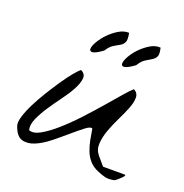

<svg xmlns="http://www.w3.org/2000/svg" viewBox="-115 -722 792 828"><g transform="rotate(20 281.0 -308.0)"><path d="M419.9 -10.7Q393.6 -21.5 377.9 -39.1Q362.3 -56.6 353.5 -79.1Q344.7 -101.6 339.8 -126.5Q335 -151.4 331.1 -176.8Q322.3 -182.6 299.8 -165.5Q277.3 -148.4 248 -123Q218.8 -97.7 185.1 -70.8Q151.4 -43.9 120.1 -31.2Q88.9 -18.6 63 -26.4Q37.1 -34.2 22.5 -77.1Q17.6 -91.8 25.9 -119.6Q34.2 -147.5 50.8 -180.7Q67.4 -213.9 89.4 -249.5Q111.3 -285.2 132.3 -315.9Q153.3 -346.7 171.4 -368.7Q189.5 -390.6 199.2 -397.5Q221.7 -386.7 219.2 -364.7Q216.8 -342.8 201.7 -314.5Q186.5 -286.1 162.6 -253.9Q138.7 -221.7 117.7 -189.9Q96.7 -158.2 84 -128.9Q71.3 -99.6 77.1 -77.1Q98.6 -68.4 130.4 -86.4Q162.1 -104.5 198.7 -136.7Q235.4 -168.9 273.9 -210.4Q312.5 -252 345.7 -290.5Q378.9 -329.1 404.3 -358.4Q429.7 -387.7 441.4 -397.5Q461.9 -387.7 461.9 -365.7Q461.9 -343.8 450.7 -315.4Q439.5 -287.1 423.3 -254.4Q407.2 -221.7 395.5 -189.5Q383.8 -157.2 381.8 -127.9Q379.9 -98.6 397.5 -77.1L430.7 -38.1H529.3Q536.1 -38.1 532.2 -32.2Q528.3 -26.4 521 -19.5Q513.7 -12.7 505.9 -6.3Q498 0 497.1 0Q471.7 4.9 456.1 1.5Q440.4 -2 419.9 -10.7ZM264.6 -510.7Q232.4 -487.3 218.8 -486.3Q205.1 -485.4 205.6 -498Q206.1 -510.7 218.3 -531.7Q230.5 -552.7 249.5 -572.3Q268.6 -591.8 292 -606Q315.4 -620.1 338.9 -619.1Q344.7 -589.8 339.8 -578.1Q335 -566.4 323.2 -559.1Q311.5 -551.8 295.4 -543Q279.3 -534.2 264.6 -510.7ZM415 -498Q382.8 -474.6 369.1 -473.6Q355.5 -472.7 356 -485.4Q356.4 -498 368.2 -519Q379.9 -540 398.9 -559.6Q418 -579.1 441.4 -593.3Q464.8 -607.4 488.3 -605.5Q495.1 -577.1 489.7 -565.9Q484.4 -554.7 472.7 -547.4Q460.9 -540 445.3 -530.8Q429.7 -521.5 415 -498Z"/></g></svg>

Font: Nothing You Could Do
Style: Regular
Weight: 400
Version: Version 1.005